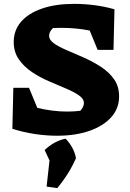

<svg xmlns="http://www.w3.org/2000/svg" viewBox="-20 -689 672 993"><path d="M275 13Q219 13 159.5 4Q100 -5 44 -23L49 -235H130L173 -131Q211 -122 250 -117Q289 -112 328 -112Q363 -112 395 -116Q402 -123 408 -134Q414 -145 414 -156Q414 -178 388 -196Q362 -214 320.5 -231.5Q279 -249 232.5 -269Q186 -289 145 -316.5Q104 -344 77.5 -382Q51 -420 51 -472Q51 -533 89.5 -577Q128 -621 198 -645Q268 -669 363 -669Q417 -669 470 -662Q523 -655 572 -641L567 -431H485L444 -531Q374 -545 297 -545Q276 -545 254 -544Q234 -524 234 -505Q234 -482 260 -464Q286 -446 327.5 -428.5Q369 -411 415 -390.5Q461 -370 502.5 -343Q544 -316 570 -279Q596 -242 596 -190Q596 -128 555 -82.5Q514 -37 442 -12Q370 13 275 13ZM221 276 236 141 211 87Q259 41 319 28Q362 72 373 129Q337 211 276 284Z"/></svg>

Font: Piazzolla SC ExtraBold
Style: Regular
Weight: 800
Designer: Juan Pablo del Peral
Foundry: Huerta Tipografica
Version: Version 1.330